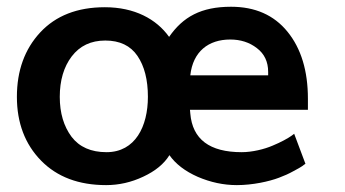

<svg xmlns="http://www.w3.org/2000/svg" viewBox="-20 -535 1018 566"><path d="M541 -313C548.8 -383.3 594.7 -418.5 658.7 -418.5C689 -418.5 715.3 -410.2 737.3 -393.1C759.3 -376.5 770.5 -353 770.5 -323.2V-313ZM293.9 -86.4C248.5 -86.4 213.9 -101.6 190.9 -131.8C168 -162.6 156.2 -201.7 156.2 -249.5C156.2 -297.9 168 -337.9 191.4 -368.7C215.3 -399.9 248 -415.5 290.5 -415.5C333 -415.5 364.7 -400.4 385.3 -370.1C405.8 -339.8 416 -299.8 416 -249.5C416 -162.6 378.9 -86.4 293.9 -86.4ZM293 10.7C330.6 10.7 367.2 2.4 402.3 -14.2C438 -30.8 463.4 -51.8 479.5 -77.6C497.6 -51.8 525.4 -30.3 563 -13.7C600.6 2.4 638.7 10.7 678.2 10.7C724.6 10.7 773.4 0 802.7 -11.2C817.4 -16.6 831.5 -22.9 844.7 -30.3C858.4 -37.6 867.2 -42.5 871.1 -45.4C875 -48.3 877.9 -50.8 880.4 -52.2L847.2 -140.6L839.4 -134.8C829.1 -127.4 808.1 -115.7 783.2 -105.5C759.3 -95.2 723.6 -86.4 692.4 -86.4C597.7 -86.4 547.4 -124.5 541 -200.2L540 -211.4H887.7V-243.7C887.7 -326.2 867.7 -392.1 827.6 -441.4C787.6 -490.7 731.9 -515.1 661.1 -515.1C572.8 -515.1 519.5 -485.4 478.5 -426.3C440.9 -479 376.5 -513.7 289.1 -513.7C208 -513.7 144.5 -488.8 98.6 -439.5C52.7 -390.1 29.8 -326.7 29.8 -249.5C29.8 -172.9 53.7 -109.9 101.1 -61.5C148.4 -13.2 212.4 10.7 293 10.7Z"/></svg>

Font: Ride
Style: Bold
Weight: 700
Version: Version 3.000